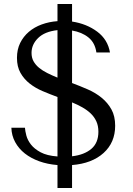

<svg xmlns="http://www.w3.org/2000/svg" viewBox="-20 -817 665 962"><path d="M268 -797V-711Q226 -708 189 -694.5Q152 -681 124.5 -657.5Q97 -634 81 -601.5Q65 -569 65 -527Q65 -483 82.5 -452Q100 -421 128.5 -398.5Q157 -376 193.5 -360.5Q230 -345 268 -331V-33Q215 -37 183.5 -54Q152 -71 135 -93Q118 -115 112 -138Q106 -161 105 -177H37Q38 -138 56 -105Q74 -72 104.5 -48Q135 -24 176.5 -9Q218 6 268 10V125H341V10Q441 2 499 -50.5Q557 -103 557 -187Q557 -235 538.5 -268.5Q520 -302 489.5 -327Q459 -352 420 -369Q381 -386 341 -401V-664Q390 -656 423 -629.5Q456 -603 463 -554H531Q520 -619 467 -658.5Q414 -698 341 -709V-797ZM473 -157Q473 -101 437.5 -71Q402 -41 341 -34V-304Q368 -293 392 -279.5Q416 -266 434 -249Q452 -232 462.5 -209.5Q473 -187 473 -157ZM138 -552Q138 -594 171 -626.5Q204 -659 268 -666V-428Q241 -439 217 -451Q193 -463 175.5 -477.5Q158 -492 148 -510Q138 -528 138 -552Z"/></svg>

Font: Tenor Sans
Style: Regular
Weight: 400
Designer: Denis Masharov
Foundry: Denis Masharov
Version: Version 1.1